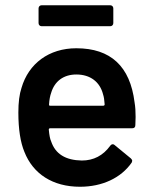

<svg xmlns="http://www.w3.org/2000/svg" viewBox="-20 -703 580 732"><path d="M271 -419C324 -419 361 -391 373 -343C376 -334 378 -322 379 -305C379 -302 377 -300 374 -300H171C168 -300 167 -301 167 -303V-305C168 -323 171 -338 175 -349C188 -393 222 -419 271 -419ZM493 -313C476 -450 402 -519 271 -519C167 -519 89 -461 62 -368C54 -344 50 -313 50 -274C50 -210 58 -160 73 -124C106 -40 181 9 285 9C369 9 441 -24 482 -83C483 -86 484 -88 484 -90C484 -93 482 -96 479 -99L417 -150C415 -152 413 -153 410 -153C406 -153 403 -151 400 -147C373 -110 337 -91 292 -91C230 -92 191 -116 175 -164C171 -172 168 -187 166 -209C166 -212 168 -214 171 -214H484C492 -214 496 -218 496 -226L497 -257C497 -278 496 -296 493 -313ZM400 -603C407 -603 412 -608 412 -615V-671C412 -678 407 -683 400 -683H139C132 -683 127 -678 127 -671V-615C127 -608 132 -603 139 -603Z"/></svg>

Font: Barlow SemiBold Numbers
Style: Regular
Weight: 600
Designer: Jeremy Tribby
Foundry: Tribby Type
Version: Version 1.408